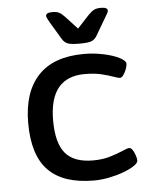

<svg xmlns="http://www.w3.org/2000/svg" viewBox="-52 -762 637 812"><g transform="rotate(-5 266.5 -355.5)"><path d="M315 7Q185 7 121.5 -57.5Q58 -122 58 -259Q58 -390 123.5 -460Q189 -530 318 -530Q360 -530 400.5 -521.5Q441 -513 467.5 -499.5Q494 -486 494 -473Q494 -464 489 -450.5Q484 -437 476.5 -426.5Q469 -416 462 -416Q454 -416 435 -423Q416 -430 386 -437.5Q356 -445 314 -445Q164 -445 164 -261Q164 -165 200.5 -121.5Q237 -78 318 -78Q359 -78 391.5 -88Q424 -98 445.5 -107.5Q467 -117 474 -117Q482 -117 488.5 -107Q495 -97 499.5 -83.5Q504 -70 504 -62Q504 -51 486 -39Q468 -27 439.5 -16.5Q411 -6 378 0.5Q345 7 315 7ZM407 -718Q435 -718 435 -704Q435 -700 431.5 -693Q428 -686 422 -677L378 -602Q370 -588 356.5 -581.5Q343 -575 304 -575Q265 -575 251.5 -581.5Q238 -588 230 -602L185 -677Q180 -686 176.5 -693Q173 -700 173 -704Q173 -718 201 -718Q219 -718 229.5 -712.5Q240 -707 253 -693L303 -639L353 -693Q367 -707 377.5 -712.5Q388 -718 407 -718Z"/></g></svg>

Font: Asap Semi Expanded Medium
Style: Regular
Weight: 500
Width: 6
Designer: Pablo Cosgaya
Foundry: Omnibus-Type
Version: Version 3.001; ttfautohint (v1.8.4.7-5d5b)